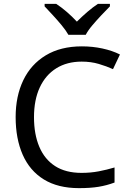

<svg xmlns="http://www.w3.org/2000/svg" viewBox="-20 -964 672 994"><path d="M389 10Q280 10 207 -35Q134 -80 97.5 -163Q61 -246 61 -358Q61 -466 100.5 -548.5Q140 -631 217 -677.5Q294 -724 404 -724Q459 -724 510 -713Q561 -702 601 -682L565 -606Q532 -621 491.5 -633Q451 -645 403 -645Q327 -645 271.5 -610.5Q216 -576 186 -511.5Q156 -447 156 -357Q156 -269 183.5 -204Q211 -139 265.5 -104Q320 -69 402 -69Q449 -69 491 -77Q533 -85 573 -97V-19Q533 -4 490.5 3Q448 10 389 10ZM334 -784Q321 -807 299 -833.5Q277 -860 253 -886Q229 -912 211 -931V-944H271Q297 -927 325 -903Q353 -879 378 -852Q405 -879 433 -903Q461 -927 487 -944H549V-931Q530 -912 505.5 -886Q481 -860 458.5 -833.5Q436 -807 424 -784Z"/></svg>

Font: Noto Sans Symbols
Style: Regular
Weight: 400
Designer: Monotype Design Team
Foundry: Monotype Imaging Inc.
Version: Version 2.002